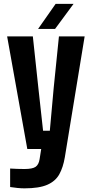

<svg xmlns="http://www.w3.org/2000/svg" viewBox="-20 -794 486 1023"><path d="M110.5 209.5Q93.5 209.5 73 207.5Q52.5 205.5 34 202.5V104Q48.5 105 71.8 105.8Q95 106.5 110.5 106.5Q153 106.5 169.8 94.8Q186.5 83 191 54L199.5 0H125.5L18 -600H155L184.5 -324.5L209.5 -97.5H245.5L266 -324.5L294 -600H431L325.5 43.5Q316.5 97.5 296 134.5Q275.5 171.5 232 190.5Q188.5 209.5 110.5 209.5ZM183 -640 276.5 -773.5H372L273.5 -640Z"/></svg>

Font: Big Shoulders Text Thin ExtraBold
Style: Regular
Weight: 800
Version: Version 2.002